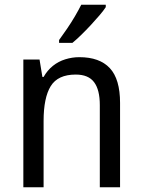

<svg xmlns="http://www.w3.org/2000/svg" viewBox="-20 -786 599 806"><path d="M313 -546Q398 -546 441 -500Q484 -454 484 -354V0H399V-345Q399 -409 375 -441Q351 -473 298 -473Q223 -473 193 -424.5Q163 -376 163 -278V0H78V-536H146L158 -463H163Q179 -491 202 -509.5Q225 -528 254 -537Q283 -546 313 -546ZM424 -756Q415 -742 398 -722Q381 -702 361 -680.5Q341 -659 321 -639.5Q301 -620 284 -606H228V-618Q244 -640 261.5 -665.5Q279 -691 294.5 -717.5Q310 -744 321 -766H424Z"/></svg>

Font: Noto Sans Khmer SemiCondensed
Style: Regular
Weight: 400
Width: 4
Designer: Danh Hong and the Monotype Design Team
Foundry: Monotype Imaging Inc.
Version: Version 2.004